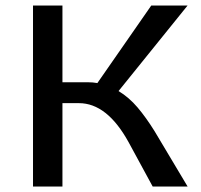

<svg xmlns="http://www.w3.org/2000/svg" viewBox="-20 -678 731 698"><path d="M542 -201 662 0H535L447 -162Q369 -303 267 -303H207V0H100V-658H207V-379H298Q318 -379 334 -376L530 -658H662L411 -347Q449 -324 480 -287.5Q511 -251 542 -201Z"/></svg>

Font: Ysabeau Infant Semibold
Style: Regular
Weight: 600
Designer: Christian Thalmann (Catharsis Fonts)
Version: Version 0.003